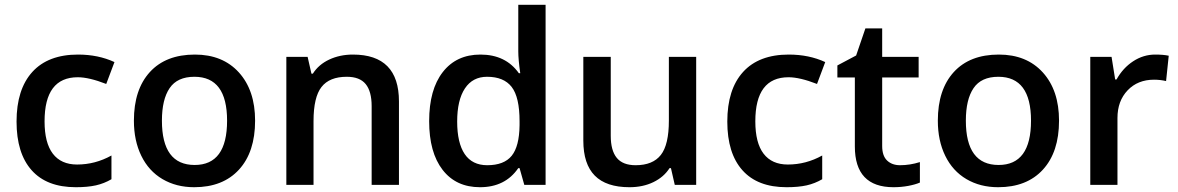

<svg xmlns="http://www.w3.org/2000/svg" viewBox="-20 -780 4969 810"><path d="M299.8 9.8Q177.2 9.8 113.5 -61.8Q49.8 -133.3 49.8 -267.1Q49.8 -403.3 116.5 -476.6Q183.1 -549.8 309.1 -549.8Q394.5 -549.8 462.9 -518.1L428.2 -425.8Q355.5 -454.1 308.1 -454.1Q168 -454.1 168 -268.1Q168 -177.2 202.9 -131.6Q237.8 -85.9 305.2 -85.9Q381.8 -85.9 450.2 -124V-23.9Q419.4 -5.9 384.5 2Q349.6 9.8 299.8 9.8Z M1056.2 -271Q1056.2 -138.7 988.3 -64.5Q920.4 9.8 799.3 9.8Q723.6 9.8 665.5 -24.4Q607.4 -58.6 576.2 -122.6Q544.9 -186.5 544.9 -271Q544.9 -402.3 612.3 -476.1Q679.7 -549.8 802.2 -549.8Q919.4 -549.8 987.8 -474.4Q1056.2 -398.9 1056.2 -271ZM663.1 -271Q663.1 -84 801.3 -84Q938 -84 938 -271Q938 -456.1 800.3 -456.1Q728 -456.1 695.6 -408.2Q663.1 -360.4 663.1 -271Z M1663.1 0H1547.9V-332Q1547.9 -394.5 1522.7 -425.3Q1497.6 -456.1 1442.9 -456.1Q1370.1 -456.1 1336.4 -413.1Q1302.7 -370.1 1302.7 -269V0H1188V-540H1277.8L1293.9 -469.2H1299.8Q1324.2 -507.8 1369.1 -528.8Q1414.1 -549.8 1468.8 -549.8Q1663.1 -549.8 1663.1 -352.1Z M2004.9 9.8Q1903.8 9.8 1847.2 -63.5Q1790.5 -136.7 1790.5 -269Q1790.5 -401.9 1847.9 -475.8Q1905.3 -549.8 2006.8 -549.8Q2113.3 -549.8 2168.9 -471.2H2174.8Q2166.5 -529.3 2166.5 -563V-759.8H2281.7V0H2191.9L2171.9 -70.8H2166.5Q2111.3 9.8 2004.9 9.8ZM2035.6 -83Q2106.4 -83 2138.7 -122.8Q2170.9 -162.6 2171.9 -252V-268.1Q2171.9 -370.1 2138.7 -413.1Q2105.5 -456.1 2034.7 -456.1Q1974.1 -456.1 1941.4 -407Q1908.7 -357.9 1908.7 -267.1Q1908.7 -177.2 1940.4 -130.1Q1972.2 -83 2035.6 -83Z M2826.7 0 2810.5 -70.8H2804.7Q2780.8 -33.2 2736.6 -11.7Q2692.4 9.8 2635.7 9.8Q2537.6 9.8 2489.3 -39.1Q2440.9 -87.9 2440.9 -187V-540H2556.6V-207Q2556.6 -145 2582 -114Q2607.4 -83 2661.6 -83Q2733.9 -83 2767.8 -126.2Q2801.8 -169.4 2801.8 -271V-540H2917V0Z M3298.3 9.8Q3175.8 9.8 3112.1 -61.8Q3048.3 -133.3 3048.3 -267.1Q3048.3 -403.3 3115 -476.6Q3181.6 -549.8 3307.6 -549.8Q3393.1 -549.8 3461.4 -518.1L3426.8 -425.8Q3354 -454.1 3306.6 -454.1Q3166.5 -454.1 3166.5 -268.1Q3166.5 -177.2 3201.4 -131.6Q3236.3 -85.9 3303.7 -85.9Q3380.4 -85.9 3448.7 -124V-23.9Q3418 -5.9 3383.1 2Q3348.1 9.8 3298.3 9.8Z M3776.9 -83Q3818.8 -83 3860.8 -96.2V-9.8Q3841.8 -1.5 3811.8 4.2Q3781.7 9.8 3749.5 9.8Q3586.4 9.8 3586.4 -162.1V-453.1H3512.7V-503.9L3591.8 -545.9L3630.9 -660.2H3701.7V-540H3855.5V-453.1H3701.7V-164.1Q3701.7 -122.6 3722.4 -102.8Q3743.2 -83 3776.9 -83Z M4447.8 -271Q4447.8 -138.7 4379.9 -64.5Q4312 9.8 4190.9 9.8Q4115.2 9.8 4057.1 -24.4Q3999 -58.6 3967.8 -122.6Q3936.5 -186.5 3936.5 -271Q3936.5 -402.3 4003.9 -476.1Q4071.3 -549.8 4193.8 -549.8Q4311 -549.8 4379.4 -474.4Q4447.8 -398.9 4447.8 -271ZM4054.7 -271Q4054.7 -84 4192.9 -84Q4329.6 -84 4329.6 -271Q4329.6 -456.1 4191.9 -456.1Q4119.6 -456.1 4087.2 -408.2Q4054.7 -360.4 4054.7 -271Z M4853.5 -549.8Q4888.2 -549.8 4910.6 -544.9L4899.4 -438Q4875 -443.8 4848.6 -443.8Q4779.8 -443.8 4737.1 -398.9Q4694.3 -354 4694.3 -282.2V0H4579.6V-540H4669.4L4684.6 -444.8H4690.4Q4717.3 -493.2 4760.5 -521.5Q4803.7 -549.8 4853.5 -549.8Z"/></svg>

Font: f1_4961           
Style: Regular
Weight: 600
Foundry: Ascender Corporation
Version: Version 1.10